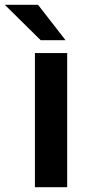

<svg xmlns="http://www.w3.org/2000/svg" viewBox="-85 -783 363 803"><path d="M196 0H61V-561H196ZM74 -763 189 -615H85L-65 -763Z"/></svg>

Font: Open Sauce Sans
Style: Bold
Weight: 700
Designer: Alfredo Marco Pradil
Foundry: Creative Sauce Fz LLC
Version: Version 1.477